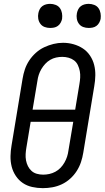

<svg xmlns="http://www.w3.org/2000/svg" viewBox="-20 -968 543 996"><path d="M202 8Q174 8 147 2Q120 -4 98.5 -18.5Q77 -33 62 -55.5Q47 -78 40.5 -104Q34 -130 34.5 -158Q35 -186 40 -214L97 -559Q101 -584 109 -608Q117 -632 131.5 -654Q146 -676 166 -694Q186 -712 209.5 -723Q233 -734 257.5 -740Q282 -746 307 -746Q335 -746 361.5 -738.5Q388 -731 410 -716.5Q432 -702 447 -679.5Q462 -657 468.5 -631Q475 -605 474.5 -577Q474 -549 469 -521L412 -176Q408 -151 400 -127Q392 -103 378 -81Q364 -59 344 -41Q324 -23 300.5 -12Q277 -1 252 3.5Q227 8 202 8ZM370 -399 392 -532Q395 -549 396 -566Q397 -583 394 -599Q391 -615 384 -630Q377 -645 364.5 -654.5Q352 -664 336 -668.5Q320 -673 303 -673Q287 -673 271 -669.5Q255 -666 240.5 -657.5Q226 -649 214.5 -636.5Q203 -624 194.5 -609.5Q186 -595 181 -579.5Q176 -564 174 -548L149 -399ZM204 -62Q220 -62 236 -65.5Q252 -69 267 -77Q282 -85 294 -97.5Q306 -110 314.5 -125Q323 -140 328 -155.5Q333 -171 335 -187L360 -336H139L117 -203Q114 -186 113 -169Q112 -152 115 -136Q118 -120 125 -106Q132 -92 143.5 -81.5Q155 -71 171 -66.5Q187 -62 204 -62ZM440 -823Q425 -823 411.5 -828Q398 -833 389.5 -844.5Q381 -856 378.5 -870.5Q376 -885 379 -900Q381 -910 386 -920Q391 -930 400 -936.5Q409 -943 419.5 -945.5Q430 -948 440 -948Q455 -948 469 -942.5Q483 -937 491 -925.5Q499 -914 501.5 -899.5Q504 -885 502 -870Q500 -860 494.5 -850Q489 -840 480 -833.5Q471 -827 460.5 -825Q450 -823 440 -823ZM240 -823Q225 -823 211.5 -828Q198 -833 189.5 -844.5Q181 -856 178.5 -870.5Q176 -885 179 -900Q181 -910 186 -920Q191 -930 200 -936.5Q209 -943 219.5 -945.5Q230 -948 240 -948Q255 -948 269 -942.5Q283 -937 291 -925.5Q299 -914 301.5 -899.5Q304 -885 302 -870Q300 -860 294.5 -850Q289 -840 280 -833.5Q271 -827 260.5 -825Q250 -823 240 -823Z"/></svg>

Font: Iosevka Curly Slab Oblique
Style: Regular
Weight: 400
Italic angle: -9°
Monospace: yes
Designer: Belleve Invis
Foundry: Belleve Invis
Version: Version 11.1.0; ttfautohint (v1.8.3)